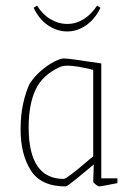

<svg xmlns="http://www.w3.org/2000/svg" viewBox="-20 -660 473 690"><path d="M54 -195Q54 -247 63.5 -289Q73 -331 87 -360Q105 -387 129.5 -407.5Q154 -428 176 -439Q198 -450 209 -450Q228 -450 344 -432V-19H402V-2Q343 10 335 10Q333 10 324 3Q315 -4 315 -7L317 -69L287 -44Q279 -37 250 -13.5Q221 10 216 10Q127 10 90.5 -48Q54 -106 54 -195ZM299 -85Q297 -84 315 -98V-409Q253 -424 224 -424Q205 -424 195 -419Q133 -391 108 -338Q83 -285 83 -202Q83 -17 209 -17Q220 -17 299 -85ZM101 -632 113 -640Q133 -608 161.5 -591Q190 -574 222 -574Q253 -574 280.5 -591Q308 -608 329 -640L341 -632Q322 -592 290 -569.5Q258 -547 222 -547Q185 -547 152.5 -569Q120 -591 101 -632Z"/></svg>

Font: Grenze Thin
Style: Regular
Weight: 250
Designer: Renata Polastri
Foundry: Omnibus-Type
Version: Version 1.002; ttfautohint (v1.8)